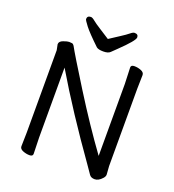

<svg xmlns="http://www.w3.org/2000/svg" viewBox="-161 -1026 1060 1169"><g transform="rotate(20 369.0 -441.5)"><path d="M369.1 -811Q400.9 -832 434.3 -853.5Q467.8 -875 483.9 -888.4Q500 -901.9 509.8 -901.9Q534.2 -901.9 534.2 -880.9Q534.2 -859.9 445.8 -774.9Q425.8 -755.9 412.8 -742.9Q399.9 -730 368.4 -730Q336.9 -730 324.2 -740.2Q253.9 -807.1 228.5 -840.1Q203.1 -873 203.1 -879.9Q203.1 -901.9 227.1 -901.9Q236.8 -901.9 252.9 -888.4Q269 -875 303 -853.5Q336.9 -832 369.1 -811ZM100.1 -640.1 92.8 -676.8Q92.8 -695.8 117.9 -704.8Q143.1 -713.9 154.1 -713.9Q165 -713.9 173.1 -712.4Q181.2 -710.9 187 -701.2Q211.9 -654.8 329.3 -466.8Q446.8 -278.8 560.1 -123V-588.9L556.2 -694.8Q556.2 -710.9 578.6 -710.9Q601.1 -710.9 622.1 -702.4Q643.1 -693.8 643.1 -676.8L641.1 -587.9V-86.9L645 -32.2Q645 -20 633.8 -7.8Q609.9 19 585.4 19Q561 19 550.5 3.4Q540 -12.2 515.1 -47.9Q323.2 -317.9 181.2 -557.1V-105L184.1 1Q184.1 17.1 162.6 17.1Q141.1 17.1 119.6 8.5Q98.1 0 98.1 -17.1L100.1 -106Z"/></g></svg>

Font: LXGW WenKai Screen
Style: Regular
Weight: 400
Designer: LXGW / Fontworks Inc.
Foundry: LXGW / Fontworks Inc.
Version: Version 1.510;January 18,2025